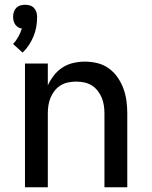

<svg xmlns="http://www.w3.org/2000/svg" viewBox="-20 -787 640 807"><path d="M75 -566 35 -602Q48 -616 57 -632.5Q66 -649 72 -667Q63 -668 56 -672.5Q49 -677 44 -684Q39 -691 37 -699.5Q35 -708 35 -716Q35 -726 38 -736Q41 -746 48 -753.5Q55 -761 65 -764Q75 -767 85 -767Q96 -767 106 -764Q116 -761 123 -753.5Q130 -746 133 -736Q136 -726 136 -716Q136 -695 132.5 -674.5Q129 -654 121 -634.5Q113 -615 101.5 -597.5Q90 -580 75 -566ZM85 0V-520H181V-428Q191 -450 206.5 -470Q222 -490 243 -503.5Q264 -517 288.5 -522.5Q313 -528 337 -528Q364 -528 390 -521.5Q416 -515 437.5 -499.5Q459 -484 474.5 -461.5Q490 -439 499 -414Q508 -389 511.5 -363Q515 -337 515 -310V0H419V-310Q419 -327 416.5 -344Q414 -361 407.5 -376.5Q401 -392 390.5 -405.5Q380 -419 365.5 -428Q351 -437 334 -440.5Q317 -444 300 -444Q283 -444 266 -440.5Q249 -437 234.5 -428Q220 -419 209.5 -405.5Q199 -392 192.5 -376.5Q186 -361 183.5 -344Q181 -327 181 -310V0Z"/></svg>

Font: Iosevka Fixed Medium Extended
Style: Regular
Weight: 500
Width: 7
Monospace: yes
Designer: Belleve Invis
Foundry: Belleve Invis
Version: Version 24.1.1; ttfautohint (v1.8.4)